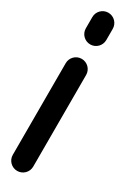

<svg xmlns="http://www.w3.org/2000/svg" viewBox="-196 -735 548 754"><g transform="rotate(30 78.0 -358.5)"><path d="M46.3 -573.5C71.8 -573.5 92.6 -594.3 92.6 -619.8V-670.9C92.6 -696.5 71.9 -717.2 46.3 -717.2C20.7 -717.2 0 -696.5 0 -670.9V-619.8C0 -594.3 20.7 -573.5 46.3 -573.5ZM46.3 0.1C71.8 0.1 92.6 -20.6 92.6 -46.2V-461.7C92.6 -487.3 71.9 -508 46.3 -508C20.7 -508 0 -487.3 0 -461.7V-46.2C0 -20.6 20.7 0.1 46.3 0.1Z"/></g></svg>

Font: Cactron
Style: Regular
Weight: 400
Version: Version 1.0